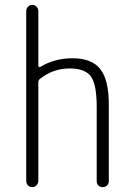

<svg xmlns="http://www.w3.org/2000/svg" viewBox="-20 -770 540 790"><path d="M87.9 -26.4V-723.6Q87.9 -734.4 95.2 -742.2Q102.5 -750 112.8 -750Q123 -750 130.4 -742.7Q137.7 -735.4 137.7 -723.6V-499Q137.7 -496.1 140.6 -494.6Q143.6 -493.2 146.5 -495.1Q205.1 -530.3 278.3 -530.3Q357.4 -530.3 392.6 -485.8Q427.7 -441.4 427.7 -339.8V-24.4Q427.7 -14.6 420.9 -7.3Q414.1 0 402.8 0Q391.6 0 384.8 -6.8Q377.9 -13.7 377.9 -24.4V-330.1Q377.9 -423.8 353.5 -456.1Q329.1 -488.3 267.6 -488.3Q197.3 -488.3 144.5 -445.3Q137.7 -440.4 137.7 -430.7V-26.4Q137.7 -15.6 130.4 -7.8Q123 0 112.8 0Q102.5 0 95.2 -7.3Q87.9 -14.6 87.9 -26.4Z"/></svg>

Font: Rounded Mgen+ 1mn light
Style: Regular
Weight: 200
Designer: [Source Han Sans]
Ryoko NISHIZUKA  (kana & ideographs); Paul D. Hunt (Latin, Greek & Cyrillic); Wenlong ZHANG  (bopomofo
Version: Version 1.059.20150602